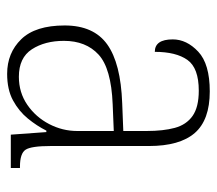

<svg xmlns="http://www.w3.org/2000/svg" viewBox="-54 -528 593 524"><g transform="rotate(90 242.0 -266.5)"><path d="M182 10Q125 10 87.5 -28.5Q50 -67 50 -147Q50 -226 101.5 -263Q153 -300 262 -304L338 -307V-371Q338 -416 329.5 -447.5Q321 -479 297 -496Q273 -513 228 -513Q166 -513 144 -482Q122 -451 122 -393Q88 -393 88 -442Q88 -480 121.5 -511.5Q155 -543 230 -543Q308 -543 343.5 -502Q379 -461 379 -377V-109Q379 -56 389 -40.5Q399 -25 435 -25H439V0H348L341 -97H337Q324 -71 304 -46.5Q284 -22 254.5 -6Q225 10 182 10ZM190 -22Q233 -22 266.5 -45Q300 -68 319 -104.5Q338 -141 338 -181V-281L265 -278Q167 -274 129.5 -239.5Q92 -205 92 -145Q92 -93 115 -57.5Q138 -22 190 -22Z"/></g></svg>

Font: Noto Serif SemiCondensed ExtraLight
Style: Regular
Weight: 200
Width: 4
Designer: Monotype Design Team
Foundry: Monotype Imaging Inc.
Version: Version 2.014